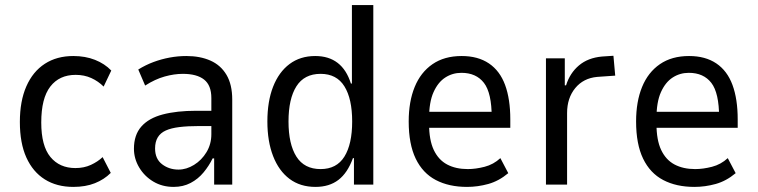

<svg xmlns="http://www.w3.org/2000/svg" viewBox="-20 -725 2975 754"><path d="M268 9Q203 9 156 -20.5Q109 -50 83.5 -106.5Q58 -163 58 -246Q58 -328 83.5 -386Q109 -444 156 -474.5Q203 -505 268 -505Q315 -505 353 -490Q391 -475 417 -448L387 -385Q366 -406 338.5 -418.5Q311 -431 277 -431Q213 -431 177.5 -385Q142 -339 142 -244Q142 -152 178 -108.5Q214 -65 276 -65Q310 -65 337 -77.5Q364 -90 383 -108L415 -46Q389 -20 352.5 -5.5Q316 9 268 9Z M662 9Q617 9 582 -12Q547 -33 526.5 -67.5Q506 -102 506 -141Q506 -195 535 -228Q564 -261 619 -275.5Q674 -290 751 -290H823V-230H762Q717 -230 684.5 -226Q652 -222 631 -212.5Q610 -203 599.5 -185.5Q589 -168 589 -142Q589 -101 616.5 -80Q644 -59 681 -59Q712 -59 742 -77.5Q772 -96 791 -127.5Q810 -159 810 -198V-340Q810 -390 781.5 -412.5Q753 -435 698 -435Q664 -435 626.5 -424.5Q589 -414 550 -389L523 -452Q552 -470 583 -481.5Q614 -493 646.5 -499Q679 -505 712 -505Q766 -505 806.5 -487Q847 -469 869.5 -431Q892 -393 892 -334V0H821V-103H815Q801 -74 779.5 -48Q758 -22 728.5 -6.5Q699 9 662 9Z M1219 9Q1159 9 1117 -22.5Q1075 -54 1052.5 -112Q1030 -170 1030 -248Q1030 -327 1052.5 -384.5Q1075 -442 1117 -473.5Q1159 -505 1218 -505Q1271 -505 1306 -478Q1341 -451 1358 -397H1362V-705H1446V0H1370V-104H1366Q1345 -46 1309 -18.5Q1273 9 1219 9ZM1239 -61Q1302 -61 1332.5 -110Q1363 -159 1363 -248Q1363 -337 1332.5 -386Q1302 -435 1239 -435Q1175 -435 1144 -386Q1113 -337 1113 -248Q1113 -159 1144 -110Q1175 -61 1239 -61Z M1814 9Q1743 9 1691.5 -18Q1640 -45 1612.5 -102Q1585 -159 1585 -248Q1585 -326 1608.5 -383.5Q1632 -441 1678.5 -473Q1725 -505 1793 -505Q1857 -505 1900 -476Q1943 -447 1963.5 -391.5Q1984 -336 1984 -256V-223H1648V-286H1928L1911 -264Q1911 -360 1880.5 -399.5Q1850 -439 1792 -439Q1757 -439 1728.5 -420.5Q1700 -402 1682.5 -363Q1665 -324 1665 -260V-239Q1665 -175 1683.5 -136Q1702 -97 1736 -79Q1770 -61 1817 -61Q1848 -61 1883 -70Q1918 -79 1945 -104L1976 -45Q1939 -14 1897.5 -2.5Q1856 9 1814 9Z M2124 0V-496H2198V-390H2203Q2218 -438 2253.5 -468Q2289 -498 2344 -503L2389 -506L2396 -428L2325 -423Q2271 -418 2239 -379Q2207 -340 2207 -281V0Z M2707 9Q2636 9 2584.5 -18Q2533 -45 2505.5 -102Q2478 -159 2478 -248Q2478 -326 2501.5 -383.5Q2525 -441 2571.5 -473Q2618 -505 2686 -505Q2750 -505 2793 -476Q2836 -447 2856.5 -391.5Q2877 -336 2877 -256V-223H2541V-286H2821L2804 -264Q2804 -360 2773.5 -399.5Q2743 -439 2685 -439Q2650 -439 2621.5 -420.5Q2593 -402 2575.5 -363Q2558 -324 2558 -260V-239Q2558 -175 2576.5 -136Q2595 -97 2629 -79Q2663 -61 2710 -61Q2741 -61 2776 -70Q2811 -79 2838 -104L2869 -45Q2832 -14 2790.5 -2.5Q2749 9 2707 9Z"/></svg>

Font: Nunito Sans 7pt Condensed
Style: Regular
Weight: 400
Width: 3
Designer: Vernon Adams
Foundry: Vernon Adams
Version: Version 3.101;gftools[0.9.27]